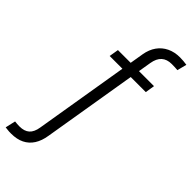

<svg xmlns="http://www.w3.org/2000/svg" viewBox="-385 -794 1057 1057"><g transform="rotate(45 144.0 -265.5)"><path d="M331.1 -529.3 322.3 -474.1H41L50.3 -529.3ZM-40.5 211.9Q-49.3 211.9 -55.7 211.7Q-62 211.4 -68.8 210.4Q-75.7 209.5 -85.9 208.5L-72.3 148.9Q-62.5 149.9 -54.4 150.6Q-46.4 151.4 -36.1 151.4Q1.5 151.4 22.2 133.1Q43 114.7 49.3 74.7L162.6 -608.4Q169.9 -651.4 191.2 -681.2Q212.4 -710.9 245.4 -726.8Q278.3 -742.7 320.3 -742.7Q334.5 -742.7 347.7 -741.5Q360.8 -740.2 374 -738.3L359.9 -682.6Q350.6 -683.6 338.6 -684.1Q326.7 -684.6 314.5 -684.6Q277.3 -684.6 255.4 -665Q233.4 -645.5 226.6 -604.5L113.8 74.2Q106.9 119.1 87.2 149.9Q67.4 180.7 35.6 196.3Q3.9 211.9 -40.5 211.9Z"/></g></svg>

Font: Inter 24pt Light
Style: Italic
Weight: 300
Italic angle: -9.3988°
Designer: Rasmus Andersson
Foundry: rsms
Version: Version 4.001;git-66647c0bb